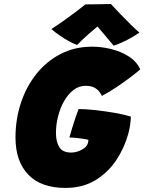

<svg xmlns="http://www.w3.org/2000/svg" viewBox="-20 -898 708 942"><path d="M300.5 24Q181.5 24 118.8 -41.2Q56 -106.5 56 -223.5Q56 -312.5 82.5 -392.8Q109 -473 158.5 -535.2Q208 -597.5 277.5 -633.2Q347 -669 432.5 -669Q478 -669 525.8 -657.2Q573.5 -645.5 612 -621Q650.5 -596.5 668 -557.5Q653.5 -544.5 622 -520.5Q590.5 -496.5 552.5 -471Q514.5 -445.5 480 -427.5Q476.5 -435 468.2 -446.8Q460 -458.5 443.8 -467.8Q427.5 -477 400 -477Q367 -477 340.2 -456.2Q313.5 -435.5 294.2 -401.5Q275 -367.5 264.8 -326.8Q254.5 -286 254.5 -245.5Q254.5 -203.5 270.8 -176.5Q287 -149.5 329.5 -149.5Q354.5 -149.5 380.5 -163Q406.5 -176.5 411.5 -196.5Q412.5 -202 413 -205.2Q413.5 -208.5 414 -211.5Q405.5 -214.5 387.5 -217.2Q369.5 -220 350.5 -221.8Q331.5 -223.5 320.5 -223.5Q325 -240.5 333.2 -267.2Q341.5 -294 350.2 -320.5Q359 -347 365.5 -363Q399.5 -363 447.5 -357.8Q495.5 -352.5 543 -344.2Q590.5 -336 622 -326Q622 -309.5 618.5 -286Q615 -262.5 610 -244Q591.5 -174.5 551 -113.2Q510.5 -52 448.2 -14Q386 24 300.5 24ZM524 -878.5Q543 -857.5 571 -828.5Q599 -799.5 625 -774Q651 -748.5 664 -738Q633 -716.5 598.5 -699.2Q564 -682 537.5 -674Q515 -701.5 492.2 -728Q469.5 -754.5 458 -768Q441.5 -754.5 412.8 -729.2Q384 -704 358.5 -677.5Q341.5 -683 318 -696Q294.5 -709 271.5 -725Q248.5 -741 232 -755.5Q262.5 -775 297.5 -800Q332.5 -825 360.8 -846.5Q389 -868 399 -876.5Q409.5 -876.5 434.5 -876.8Q459.5 -877 485.5 -877.5Q511.5 -878 524 -878.5Z"/></svg>

Font: Grandstander Black
Style: Italic
Weight: 900
Italic angle: -15°
Designer: Tyler Finck
Foundry: Etcetera Type Co
Version: Version 1.200; ttfautohint (v1.8.3)